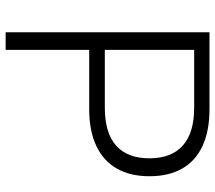

<svg xmlns="http://www.w3.org/2000/svg" viewBox="-60 -684 745 664"><g transform="rotate(90 312.0 -352.5)"><path d="M92 0V-705H358Q433 -705 485 -681Q537 -657 563.5 -610.5Q590 -564 590 -497Q590 -431 563.5 -384.5Q537 -338 485 -313.5Q433 -289 358 -289H153V0ZM153 -343H353Q440 -343 484 -382Q528 -421 528 -497Q528 -573 484 -612.5Q440 -652 353 -652H153Z"/></g></svg>

Font: Nunito Sans 12pt Light
Style: Regular
Weight: 300
Designer: Vernon Adams
Foundry: Vernon Adams
Version: Version 3.101;gftools[0.9.27]